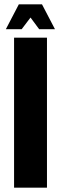

<svg xmlns="http://www.w3.org/2000/svg" viewBox="-20 -867 282 887"><path d="M45 0V-693H197V0ZM121 -786 80 -732H7L67 -847H174L234 -732H161Z"/></svg>

Font: Khand
Style: Bold
Weight: 700
Designer: Devanagari: Sanchit Sawaria, Jyotish Sonowal; Latin: Satya Rajpurohit
Foundry: Indian Type Foundry
Version: Version 1.101;PS 1.0;hotconv 1.0.78;makeotf.lib2.5.61930; tt